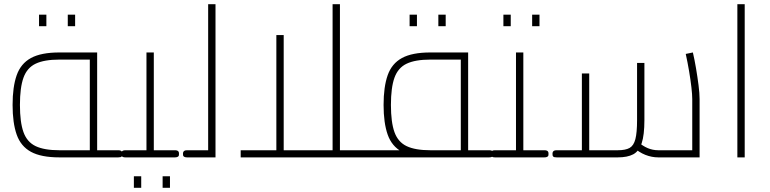

<svg xmlns="http://www.w3.org/2000/svg" viewBox="-20 -750 3669 915"><path d="M263 0Q176 0 127.5 -26.5Q79 -53 59.5 -108.5Q40 -164 40 -250Q40 -336 59.5 -391.5Q79 -447 127.5 -473.5Q176 -500 263 -500H443V-20H408V-480L423 -466H263Q191 -466 150 -446.5Q109 -427 92 -380Q75 -333 75 -250Q75 -167 92 -120Q109 -73 150 -53.5Q191 -34 263 -34H543V0ZM543 0V-34Q550 -34 554 -32.5Q558 -31 560 -28.5Q562 -26 562.5 -23Q563 -20 563 -17Q563 -13 562.5 -10Q562 -7 560 -4.5Q558 -2 554 -1Q550 0 543 0ZM166 -625V-680H201V-625ZM303 -625V-680H338V-625Z M713 0V-34H813V0ZM813 0V-34Q820 -34 824 -32.5Q828 -31 830 -28.5Q832 -26 832.5 -23Q833 -20 833 -17Q833 -13 832.5 -10Q832 -7 830 -5Q828 -3 824 -1.5Q820 0 813 0ZM578 0V-34H693L678 -20V-500H713V0ZM578 0Q571 0 567 -1.5Q563 -3 561 -5Q559 -7 558.5 -10Q558 -13 558 -17Q558 -22 559.5 -25.5Q561 -29 565 -31.5Q569 -34 578 -34ZM618 145V90H653V145ZM755 145V90H790V145Z M972 0V-730H1007V0ZM872 0V-34H972V0ZM872 0Q865 0 861 -1.5Q857 -3 855 -5Q853 -7 852.5 -10Q852 -13 852 -17Q852 -22 853.5 -25.5Q855 -29 859 -31.5Q863 -34 872 -34Z M1600 0V-34H1700V0ZM1127 0V-34H1590L1565 -10V-730H1600V0ZM1297 -34V-583H1332V-34ZM1700 0V-34Q1707 -34 1711 -32.5Q1715 -31 1717 -28.5Q1719 -26 1719.5 -23Q1720 -20 1720 -17Q1720 -13 1719.5 -10Q1719 -7 1717 -5Q1715 -3 1711 -1.5Q1707 0 1700 0Z M2211 0V-34H2311V0ZM1700 0V-34H2201L2176 -10V-480L2191 -466H2031Q1959 -466 1918 -446.5Q1877 -427 1860 -380Q1843 -333 1843 -250Q1843 -167 1860 -120Q1877 -73 1918 -53.5Q1959 -34 2031 -34V0Q1944 0 1895.5 -26.5Q1847 -53 1827.5 -108.5Q1808 -164 1808 -250Q1808 -336 1827.5 -391.5Q1847 -447 1895.5 -473.5Q1944 -500 2031 -500H2211V0ZM1700 0Q1693 0 1689 -1.5Q1685 -3 1683 -5Q1681 -7 1680.5 -10Q1680 -13 1680 -17Q1680 -22 1681.5 -25.5Q1683 -29 1687 -31.5Q1691 -34 1700 -34ZM2311 0V-34Q2318 -34 2322 -32.5Q2326 -31 2328 -28.5Q2330 -26 2330.5 -23Q2331 -20 2331 -17Q2331 -13 2330.5 -10Q2330 -7 2328 -5Q2326 -3 2322 -1.5Q2318 0 2311 0ZM1932 -625V-680H1967V-625ZM2069 -625V-680H2104V-625Z M2474 0V-34H2574V0ZM2574 0V-34Q2581 -34 2585 -32.5Q2589 -31 2591 -28.5Q2593 -26 2593.5 -23Q2594 -20 2594 -17Q2594 -13 2593.5 -10Q2593 -7 2591 -5Q2589 -3 2585 -1.5Q2581 0 2574 0ZM2339 0V-34H2454L2439 -20V-500H2474V0ZM2339 0Q2332 0 2328 -1.5Q2324 -3 2322 -5Q2320 -7 2319.5 -10Q2319 -13 2319 -17Q2319 -22 2320.5 -25.5Q2322 -29 2326 -31.5Q2330 -34 2339 -34ZM2379 -625V-680H2414V-625ZM2516 -625V-680H2551V-625Z M3117 0Q3086 0 3055.5 -12Q3025 -24 2995 -51L3018 -76Q3043 -54 3067 -44Q3091 -34 3117 -34H3304L3279 -10V-278Q3279 -299 3275 -334Q3271 -369 3264 -410.5Q3257 -452 3248 -493L3282 -500Q3290 -466 3297 -424.5Q3304 -383 3309 -344Q3314 -305 3314 -278V0ZM2633 0V-34H2768L2753 -20V-400H2788V0ZM2788 0V-34H2924Q2961 -34 2980.5 -45Q3000 -56 3008 -87Q3016 -118 3016 -178V-450H3051V-178Q3051 -106 3038 -67.5Q3025 -29 2997.5 -14.5Q2970 0 2924 0ZM2633 0Q2626 0 2622 -1Q2618 -2 2616 -4.5Q2614 -7 2613.5 -10Q2613 -13 2613 -17Q2613 -22 2614.5 -25.5Q2616 -29 2620 -31.5Q2624 -34 2633 -34Z M3494 0V-730H3529V0Z"/></svg>

Font: Cairo Play ExtraLight
Style: Regular
Weight: 250
Version: Version 3.119